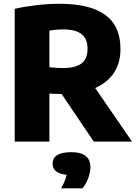

<svg xmlns="http://www.w3.org/2000/svg" viewBox="-20 -770 742 1044"><path d="M490 0 315 -259Q300 -259 274 -260Q257 -261 248.5 -261V0H60V-722Q115 -734.5 179 -742Q243 -749.5 303.5 -749.5Q469 -749.5 552 -689.2Q635 -629 635 -505Q635.5 -428.5 599.8 -374.5Q564 -320.5 497.5 -291.5L698 0ZM248.5 -404.5Q285.5 -400 322 -400Q390 -400 423 -424.8Q456 -449.5 456 -505Q456 -559 423.5 -584.5Q391 -610 324.5 -610Q285 -610 248.5 -603.5ZM471.5 139.5Q471.5 167.5 459.5 199.5Q447.5 231.5 428.5 254H312.5Q336 211 342.5 180.5Q266 173 266 119.5Q266 57.5 368.5 57.5Q471.5 57.5 471.5 139.5Z"/></svg>

Font: Encode Sans ExtraBold
Style: Regular
Weight: 800
Designer: Multiple Designers
Foundry: Impallari Type
Version: Version 2.000